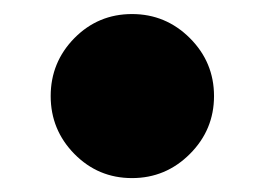

<svg xmlns="http://www.w3.org/2000/svg" viewBox="-20 -389 373 272"><path d="M85.4 -170.9Q51.8 -205.1 51.8 -252.9Q51.8 -300.8 85.4 -335Q119.1 -369.1 167 -369.1Q214.8 -369.1 249 -335Q283.2 -300.8 283.2 -252.9Q283.2 -205.1 249 -170.9Q214.8 -136.7 167 -136.7Q119.1 -136.7 85.4 -170.9Z"/></svg>

Font: GenEi M Gothic v2 Black
Style: Regular
Weight: 900
Version: Version 2.0